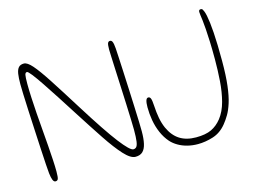

<svg xmlns="http://www.w3.org/2000/svg" viewBox="-90 -774 1275 959"><g transform="rotate(-15 548.0 -295.0)"><path d="M89.5 24Q81 24 76 11.8Q71 -0.5 68.5 -23Q67 -35.5 64.8 -70.2Q62.5 -105 60 -152.8Q57.5 -200.5 54.8 -252.8Q52 -305 49.8 -353.8Q47.5 -402.5 46.2 -439Q45 -475.5 45 -490.5Q45 -522.5 48.2 -543.5Q51.5 -564.5 60.8 -575Q70 -585.5 88.5 -585.5Q106 -585.5 131.2 -556.8Q156.5 -528 197 -465.8Q237.5 -403.5 300.5 -302.5Q391.5 -157 440.5 -93.5Q489.5 -30 506.5 -30Q516 -30 522.2 -36.5Q528.5 -43 531.5 -63Q534.5 -83 534.5 -123.5Q534.5 -141 533.2 -176.5Q532 -212 530.2 -257.2Q528.5 -302.5 526.2 -349.5Q524 -396.5 522.2 -438Q520.5 -479.5 519.2 -507.8Q518 -536 518 -542.5Q518 -567.5 521.5 -575.5Q525 -583.5 533 -583.5Q536.5 -583.5 539.5 -581.8Q542.5 -580 544.8 -575.5Q547 -571 548.8 -562.2Q550.5 -553.5 551.5 -540Q552.5 -528.5 554 -496.8Q555.5 -465 557.8 -421.2Q560 -377.5 562 -329.5Q564 -281.5 566 -236.5Q568 -191.5 569 -156.8Q570 -122 570 -105.5Q570 -68.5 564.2 -42.8Q558.5 -17 545 -4Q531.5 9 507.5 9Q482.5 9 448.5 -28Q414.5 -65 371.2 -130Q328 -195 275 -278Q242 -330 211.5 -377.2Q181 -424.5 156.2 -461.2Q131.5 -498 114.8 -519.2Q98 -540.5 92.5 -540.5Q84 -540.5 81.5 -529Q79 -517.5 79 -482.5Q79 -451 81 -411.5Q83 -372 86 -329Q89 -286 92.8 -242.2Q96.5 -198.5 99.5 -157.8Q102.5 -117 104.5 -82.5Q106.5 -48 106.5 -23Q106.5 7 103 15.5Q99.5 24 89.5 24ZM825 28.5Q797 28.5 771.2 22Q745.5 15.5 724.5 3.2Q703.5 -9 689 -25Q667.5 -49.5 654 -80.8Q640.5 -112 634.5 -146.2Q628.5 -180.5 628.5 -214Q628.5 -226 629.5 -234.8Q630.5 -243.5 632.5 -249.5Q634.5 -255.5 637.5 -258.2Q640.5 -261 645 -261Q653 -261 657 -251.5Q661 -242 662.5 -214.5Q664.5 -178 670 -148.8Q675.5 -119.5 686.5 -94.5Q707 -49.5 741 -28Q775 -6.5 825 -6.5Q874.5 -6.5 904.5 -20.8Q934.5 -35 957.5 -64Q983 -96.5 995.5 -143.8Q1008 -191 1012 -246.8Q1016 -302.5 1016 -359.5Q1016 -411.5 1014.5 -450.2Q1013 -489 1011 -516.5Q1009 -544 1006.8 -562Q1004.5 -580 1003 -590.8Q1001.5 -601.5 1001.5 -607.5Q1001.5 -613 1003.5 -615.5Q1005.5 -618 1008 -618.5Q1010.5 -619 1012.5 -619Q1018 -619 1020.8 -615.2Q1023.5 -611.5 1026.5 -604Q1030.5 -594.5 1033.8 -578.8Q1037 -563 1039.8 -540.5Q1042.5 -518 1044.5 -488.5Q1046.5 -459 1047.5 -422.8Q1048.5 -386.5 1048.5 -342.5Q1048.5 -266 1042.2 -214.2Q1036 -162.5 1025.2 -128.8Q1014.5 -95 1001.2 -72.8Q988 -50.5 974 -33.5Q944.5 3 904 15.8Q863.5 28.5 825 28.5Z"/></g></svg>

Font: Gluten Thin
Style: Regular
Weight: 100
Designer: Tyler Finck
Foundry: Etcetera Type Company
Version: Version 1.300